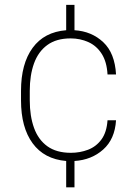

<svg xmlns="http://www.w3.org/2000/svg" viewBox="-20 -664 550 803"><path d="M276.4 -24.9Q314.5 -24.9 348.4 -37.8Q382.3 -50.8 404.3 -80.8Q426.3 -110.8 429.7 -161.1H465.3Q460.4 -82 411.6 -38.6Q362.8 4.9 291.5 9.3V119.6H256.8V9.3Q165 1.5 116.5 -64.7Q67.9 -130.9 67.9 -244.1V-284.2Q67.9 -397.5 116.5 -463.9Q165 -530.3 256.8 -537.6V-643.6H291.5V-537.6Q363.3 -533.2 411.9 -487.5Q460.4 -441.9 465.3 -352.5H429.7Q426.8 -405.3 405.5 -438.7Q384.3 -472.2 349.9 -487.8Q315.4 -503.4 275.4 -503.4Q215.8 -503.4 178 -475.8Q140.1 -448.2 122.3 -398.9Q104.5 -349.6 104.5 -284.2V-244.1Q104.5 -178.7 122.3 -129.2Q140.1 -79.6 178.2 -52.2Q216.3 -24.9 276.4 -24.9Z"/></svg>

Font: Robert Sans ExtraLight
Style: Regular
Weight: 250
Designer: Christian Robertson (extended by Adam Twardoch)
Foundry: Google
Version: Version 12.135;April 2, 2019;FontCreator 11.5.0.2425 64-bit;